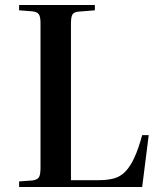

<svg xmlns="http://www.w3.org/2000/svg" viewBox="-20 -743 648 763"><path d="M56 0V-22L110 -26Q129 -29 135 -39Q141 -49 141 -78V-651Q141 -676 134.5 -686Q128 -696 108 -698L56 -702V-723H357V-702L295 -697Q276 -696 269 -687Q262 -678 262 -650V-27H373Q409 -27 434.5 -34.5Q460 -42 479 -62Q498 -82 514 -116.5Q530 -151 545 -206H571L545 0Z"/></svg>

Font: Literata 60pt Medium
Style: Regular
Weight: 500
Designer: Latin by Veronika Burian and Jose Scaglione. Greek by Irene Vlachou. Cyrillic by Vera Evstafieva.
Foundry: TypeTogether
Version: Version 3.103;gftools[0.9.29]